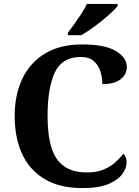

<svg xmlns="http://www.w3.org/2000/svg" viewBox="-20 -951 708 981"><path d="M401 10Q285 10 208 -36Q131 -82 93 -164.5Q55 -247 55 -358Q55 -466 94 -548.5Q133 -631 210 -677.5Q287 -724 400 -724Q515 -724 571.5 -690.5Q628 -657 628 -608Q628 -571 596 -546Q564 -521 503 -521Q503 -554 493 -586Q483 -618 459 -639Q435 -660 393 -660Q298 -660 260.5 -581.5Q223 -503 223 -358Q223 -262 242.5 -198Q262 -134 306.5 -102Q351 -70 425 -70Q474 -70 509 -84.5Q544 -99 568.5 -121Q593 -143 610 -165Q618 -159 622.5 -147Q627 -135 627 -122Q627 -94 606 -63.5Q585 -33 536 -11.5Q487 10 401 10ZM327 -784Q342 -803 360.5 -829Q379 -855 396.5 -882Q414 -909 424 -931H581V-921Q572 -908 550.5 -888Q529 -868 502 -846Q475 -824 447 -804.5Q419 -785 395 -771H327Z"/></svg>

Font: Noto Serif NP Hmong
Style: Regular
Weight: 400
Designer: Dalton Maag Ltd
Foundry: Dalton Maag Ltd
Version: Version 1.001